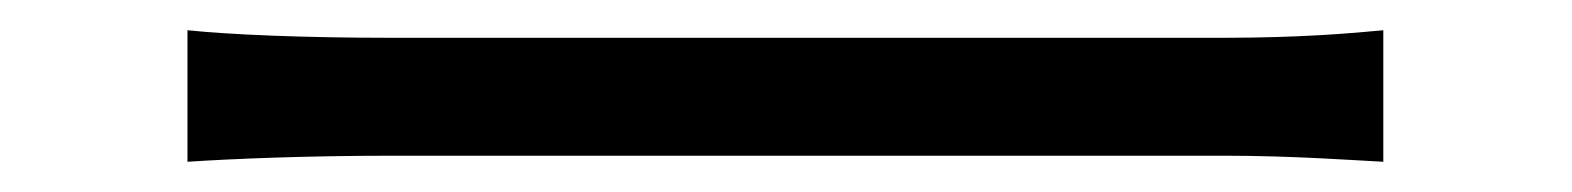

<svg xmlns="http://www.w3.org/2000/svg" viewBox="-20 -448 1040 127"><path d="M104 -428V-341C134 -343 184 -345 239 -345H790C835 -345 875 -342 895 -341V-428C874 -426 840 -423 789 -423H239C182 -423 133 -425 104 -428Z"/></svg>

Font: Source Han Sans JP Normal
Style: Regular
Weight: 350
Designer: Ryoko NISHIZUKA 西塚涼子 (kana, bopomofo & ideographs); Paul D. Hunt (Latin, Greek & Cyrillic); Sandoll Communications 산돌커뮤니
Foundry: Adobe
Version: Version 2.002;hotconv 1.0.116;makeotfexe 2.5.65601